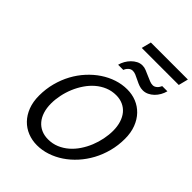

<svg xmlns="http://www.w3.org/2000/svg" viewBox="-297 -1193 1341 1341"><g transform="rotate(45 373.0 -523.0)"><path d="M728.5 -454.6Q728.5 -389.2 712.6 -329.1Q696.8 -269 668.7 -217.3Q640.6 -165.5 602.3 -123Q564 -80.6 519 -50.5Q474.1 -20.5 424.8 -4.2Q375.5 12.2 325.2 12.2Q276.4 12.2 233.6 -4.9Q190.9 -22 158.9 -54.9Q127 -87.9 108.6 -135.5Q90.3 -183.1 90.3 -244.1Q90.3 -309.6 106.2 -369.6Q122.1 -429.7 150.1 -481.4Q178.2 -533.2 216.8 -575.4Q255.4 -617.7 300.3 -647.7Q345.2 -677.7 395 -694.1Q444.8 -710.4 495.6 -710.4Q543.9 -710.4 586.2 -693.4Q628.4 -676.3 660.2 -643.3Q691.9 -610.4 710.2 -562.7Q728.5 -515.1 728.5 -454.6ZM351.1 -71.8Q394.5 -71.8 432.4 -87.6Q470.2 -103.5 501.2 -130.4Q532.2 -157.2 556.4 -193.4Q580.6 -229.5 596.9 -269.8Q613.3 -310.1 621.8 -352.8Q630.4 -395.5 630.4 -435.5Q630.4 -479.5 619.1 -514.9Q607.9 -550.3 587.2 -575.2Q566.4 -600.1 536.6 -613.5Q506.8 -627 470.2 -627Q426.8 -627 388.9 -611.3Q351.1 -595.7 319.8 -568.8Q288.6 -542 264.2 -506.1Q239.7 -470.2 222.9 -429.9Q206.1 -389.6 197.3 -346.9Q188.5 -304.2 188.5 -264.2Q188.5 -220.2 199.7 -184.6Q210.9 -148.9 232.2 -123.8Q253.4 -98.6 283.4 -85.2Q313.5 -71.8 351.1 -71.8ZM328.6 -786.6Q334 -808.6 345.9 -829.6Q357.9 -850.6 374.3 -866.9Q390.6 -883.3 410.4 -893.6Q430.2 -903.8 452.1 -903.8Q472.7 -903.8 490 -896.2Q507.3 -888.7 530.3 -878.9Q554.2 -868.7 569.6 -862.3Q585 -856 600.6 -856Q609.4 -856 617.2 -859.6Q625 -863.3 631.6 -869.1Q638.2 -875 643.3 -882.8Q648.4 -890.6 651.9 -898.9H703.1Q697.3 -876 685.3 -854.7Q673.3 -833.5 656.7 -817.4Q640.1 -801.3 619.6 -791.5Q599.1 -781.7 576.7 -781.7Q557.1 -781.7 539.1 -788.1Q521 -794.4 501 -804.7Q476.1 -817.4 460.7 -823.5Q445.3 -829.6 431.6 -829.6Q413.6 -829.6 399.9 -816.9Q386.2 -804.2 379.9 -786.6ZM380.4 -1058.1H746.1L728 -986.3H362.3Z"/></g></svg>

Font: Andika New Basic
Style: Italic
Weight: 400
Italic angle: -14°
Designer: Victor Gaultney, Annie Olsen, Julie Remington, Don Collingsworth, Eric Hays
Foundry: SIL International
Version: Version 5.500